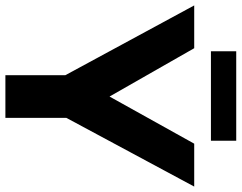

<svg xmlns="http://www.w3.org/2000/svg" viewBox="-115 -784 896 712"><g transform="rotate(90 333.0 -428.0)"><path d="M499 -856V-762.2H167V-856ZM668.9 -700.2 414.1 -226.1V0H255.9V-222.2L-2.9 -700.2H155.8L335 -386.2L509.8 -700.2Z"/></g></svg>

Font: Montserrat arm SemiBold
Style: Regular
Weight: 600
Designer: Julieta Ulanovsky
Foundry: Julieta Ulanovsky
Version: Version 6.000;PS 006.000;hotconv 1.0.88;makeotf.lib2.5.64775